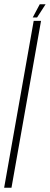

<svg xmlns="http://www.w3.org/2000/svg" viewBox="-48 -883 235 903"><path d="M-28.5 0H6L145 -785H110.5ZM106 -801H126.5L166.5 -863H139Z"/></svg>

Font: Anybody UltraCondensed ExtraLight
Style: Italic
Weight: 250
Width: 1
Italic angle: -10°
Version: Version 1.113;gftools[0.9.25]